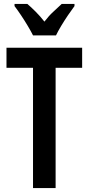

<svg xmlns="http://www.w3.org/2000/svg" viewBox="-20 -1008 452 977"><path d="M263 -51H148V-663H13V-765H398V-663H263ZM148 -828Q138 -848 122 -875Q106 -902 88 -929Q70 -956 54 -977V-988H119Q137 -973 161 -949Q185 -925 206 -898Q229 -928 250.5 -947.5Q272 -967 294 -988H359V-977Q344 -957 326 -930.5Q308 -904 291.5 -876.5Q275 -849 265 -828Z"/></svg>

Font: Noto Sans Tamil UI ExtraCondensed SemiBold
Style: Regular
Weight: 600
Width: 2
Designer: Jelle Bosma - Monotype Design Team
Foundry: Monotype Imaging Inc.
Version: Version 2.004; ttfautohint (v1.8.4.7-5d5b)